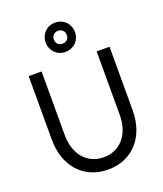

<svg xmlns="http://www.w3.org/2000/svg" viewBox="-173 -1078 1023 1203"><g transform="rotate(-20 339.0 -476.5)"><path d="M338.9 13.7C501 13.7 608.4 -105.5 608.4 -283.2V-707H522.5V-283.2C522.5 -154.3 449.2 -68.4 338.9 -68.4C228.5 -68.4 155.3 -154.3 155.3 -283.2V-707H69.3V-283.2C69.3 -105.5 176.8 13.7 338.9 13.7ZM338.9 -825.2C313.5 -825.2 295.9 -842.8 295.9 -868.2C295.9 -893.6 313.5 -911.1 338.9 -911.1C364.3 -911.1 381.8 -893.6 381.8 -868.2C381.8 -842.8 364.3 -825.2 338.9 -825.2ZM338.9 -770.5C394.5 -770.5 436.5 -812.5 436.5 -868.2C436.5 -923.8 394.5 -965.8 338.9 -965.8C283.2 -965.8 241.2 -923.8 241.2 -868.2C241.2 -812.5 283.2 -770.5 338.9 -770.5Z"/></g></svg>

Font: Wanted Sans
Style: Regular
Weight: 400
Designer: Original Design by Kil Hyung-jin and Kang Hanbin, Wanted Lab, Inc; Hangeul from Source Han Sans by Jang Soo-young and Ka
Foundry: Wanted Lab, Inc.
Version: Version 1.001;Glyphs 3.2 (3227)